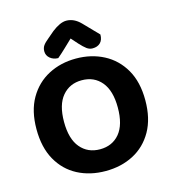

<svg xmlns="http://www.w3.org/2000/svg" viewBox="-123 -939 947 1057"><g transform="rotate(-15 350.0 -411.0)"><path d="M659.8 -304Q659.8 -200 619.2 -128.2Q578.5 -56.5 508.3 -19.8Q438.2 16.8 349.3 16.8Q260.5 16.8 190.4 -19.8Q120.3 -56.5 79.9 -128.2Q39.6 -200 39.6 -304Q39.6 -408 80.8 -479.3Q122.1 -550.5 192.3 -587.3Q262.5 -624 349.3 -624Q436.6 -624 507.1 -587.3Q577.5 -550.5 618.7 -479.3Q659.8 -408 659.8 -304ZM503.1 -304Q503.1 -400.2 461.4 -450.3Q419.8 -500.3 349.3 -500.3Q280.3 -500.3 238.4 -450.6Q196.5 -401 196.5 -303.6Q196.5 -206.3 238.5 -156.6Q280.4 -106.9 350 -106.9Q420.2 -106.9 461.7 -156.6Q503.1 -206.3 503.1 -304ZM350.3 -738.1Q328.2 -717.3 304.4 -694.3Q280.5 -671.3 256.8 -651.4Q229.2 -651.9 210.6 -667.6Q192 -683.3 192 -707.2Q192 -726 201.4 -739.6Q210.8 -753.2 233.9 -771.8L270.1 -802.6Q317.2 -839.1 352.1 -839.1Q396 -839.1 433.2 -800.9L514.5 -717Q514.5 -686.1 498.1 -670.1Q481.8 -654.2 453.9 -654.2Q436 -654.2 420.7 -665.5Q405.4 -676.8 383.8 -700.4Z"/></g></svg>

Font: Baloo Bhaijaan 2
Style: Regular
Weight: 400
Designer: Sanskriti Dholi, Noopur Datye and Ek Type
Foundry: Ek Type
Version: Version 1.701